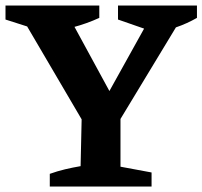

<svg xmlns="http://www.w3.org/2000/svg" viewBox="-23 -678 736 698"><path d="M305 -191 58 -612V-648H211L396 -308H353L542 -648H634L635 -609L382 -191ZM158 0V-46Q186 -56 213.5 -62.5Q241 -69 270 -74L275 -299H415V-72L528 -51V0ZM144 -560 -3 -607V-658H338V-613Q292 -592 243 -579Q194 -566 144 -560ZM541 -560 406 -607V-658H693V-613Q656 -592 618 -579Q580 -566 541 -560Z"/></svg>

Font: Piazzolla 24pt
Style: Bold
Weight: 700
Designer: Juan Pablo del Peral
Foundry: Huerta Tipografica
Version: Version 2.005